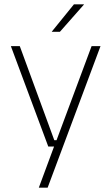

<svg xmlns="http://www.w3.org/2000/svg" viewBox="-20 -701 518 893"><path d="M232.5 -49H260L239.5 -39.5L406 -486.5H447.5L201.5 172H160.5L237 -34.5L252.5 -19.5H204.5L30.5 -486.5H72ZM221 -554 324 -681H370.5V-680L258.5 -553H221Z"/></svg>

Font: Anek Kannada Medium ExtraLight
Style: Regular
Weight: 250
Version: Version 1.003